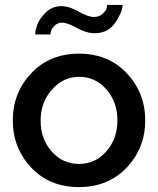

<svg xmlns="http://www.w3.org/2000/svg" viewBox="-20 -750 642 780"><path d="M301 10Q181 10 106.5 -69.5Q32 -149 32 -261Q32 -373 107 -452.5Q182 -532 301 -532Q420 -532 495 -452.5Q570 -373 570 -261Q570 -149 495 -69.5Q420 10 301 10ZM145 -260Q145 -185 190 -134.5Q235 -84 301 -84Q367 -84 412 -135Q457 -186 457 -261Q457 -336 412 -387Q367 -438 301 -438Q237 -438 191 -386Q145 -334 145 -260ZM364 -615Q331 -615 292 -636.5Q253 -658 234 -658Q214 -658 202 -646Q190 -634 187.5 -624.5Q185 -615 185 -610H123Q123 -625 131.5 -649.5Q140 -674 166 -699.5Q192 -725 230 -725Q261 -725 299.5 -703Q338 -681 361 -681Q383 -681 396.5 -693.5Q410 -706 412.5 -715Q415 -724 415 -730H478Q478 -703 449 -659Q420 -615 364 -615Z"/></svg>

Font: Raleway
Style: Regular
Weight: 600
Designer: Matt McInerney, Pablo Impallari, Rodrigo Fuenzalida
Foundry: Matt McInerney, Pablo Impallari, Rodrigo Fuenzalida
Version: Version 1.000;PS 001.001;hotconv 1.0.56; ttfautohint (v1.5)